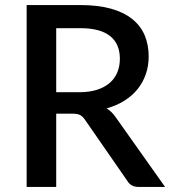

<svg xmlns="http://www.w3.org/2000/svg" viewBox="-20 -740 675 760"><path d="M294.5 -375Q334.5 -375 364.5 -384.8Q394.5 -394.5 414.5 -412Q434.5 -429.5 444.5 -453.8Q454.5 -478 454.5 -507.5Q454.5 -566.5 415.5 -597.5Q376.5 -628.5 297.5 -628.5H202.5V-375ZM633.5 0H529Q498 0 484 -24L316 -266.5Q307.5 -279 297.5 -284.5Q287.5 -290 267.5 -290H202.5V0H85.5V-720H297.5Q368.5 -720 419.8 -705.5Q471 -691 504 -664.2Q537 -637.5 552.8 -600Q568.5 -562.5 568.5 -516.5Q568.5 -479 557.2 -446.5Q546 -414 524.8 -387.5Q503.5 -361 472.5 -341.5Q441.5 -322 402 -311Q423.5 -298 439 -274.5Z"/></svg>

Font: Lato SemiBold
Style: Regular
Weight: 600
Designer: Lukasz Dziedzic with Adam Twardoch and Botio Nikoltchev
Foundry: tyPoland Lukasz Dziedzic
Version: Version 2.015; 2015-08-06; http://www.latofonts.com/